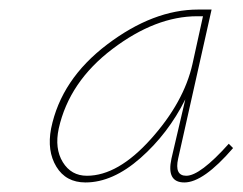

<svg xmlns="http://www.w3.org/2000/svg" viewBox="-20 -685 508 402"><path d="M459 -384 468 -375Q406 -303 366 -303Q328 -303 339 -353L368 -477Q332 -405 274 -354Q216 -303 159 -303Q118 -303 98 -336Q78 -369 87 -416Q108 -519 204.5 -592Q301 -665 395 -665H423L353 -353Q345 -317 370 -317Q399 -317 459 -384ZM162 -317Q227 -317 296 -394Q365 -471 383 -551L405 -651H393Q306 -651 215.5 -582.5Q125 -514 103 -416Q94 -374 111.5 -345.5Q129 -317 162 -317Z"/></svg>

Font: EauTest Thin
Style: Italic
Weight: 250
Italic angle: -12°
Designer: Christian Thalmann (Catharsis Fonts)
Version: Version 0.001;PS 000.001;hotconv 1.0.88;makeotf.lib2.5.64775